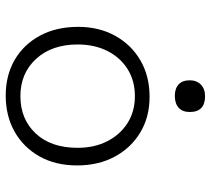

<svg xmlns="http://www.w3.org/2000/svg" viewBox="-52 -652 719 654"><g transform="rotate(90 307.0 -324.5)"><path d="M305 15Q236 15 183.5 -15.5Q131 -46 101 -101.5Q71 -157 71 -232Q71 -303 101.5 -358Q132 -413 185.5 -444Q239 -475 309 -475Q378 -475 430.5 -443.5Q483 -412 513 -356.5Q543 -301 543 -228Q543 -155 512.5 -100.5Q482 -46 428.5 -15.5Q375 15 305 15ZM307 -35Q385 -35 434 -87Q483 -139 483 -230Q483 -287 460.5 -331Q438 -375 398.5 -400Q359 -425 307 -425Q255 -425 215.5 -400.5Q176 -376 153.5 -332Q131 -288 131 -230Q131 -142 180 -88.5Q229 -35 307 -35ZM306 -561Q281 -561 267 -574Q253 -587 253 -612Q253 -635 267.5 -649.5Q282 -664 307 -664Q361 -664 361 -612Q361 -587 346.5 -574Q332 -561 306 -561Z"/></g></svg>

Font: Intel One Mono Light
Style: Regular
Weight: 300
Monospace: yes
Designer: Fred Shallcrass
Foundry: Frere-Jones Type LLC
Version: Version 1.004